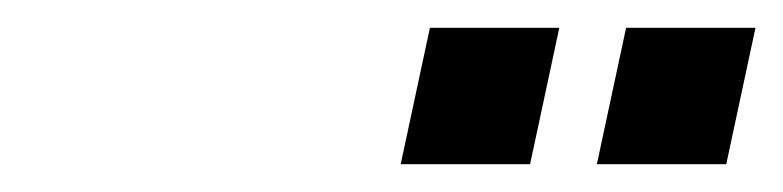

<svg xmlns="http://www.w3.org/2000/svg" viewBox="-20 -755 563 138"><path d="M409 -637H502L523 -735H430ZM268 -637H361L382 -735H289Z"/></svg>

Font: League Gothic
Style: Italic
Weight: 400
Designer: The League of Moveable Type
Version: Version 1.600; ttfautohint (v1.8.3)